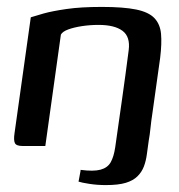

<svg xmlns="http://www.w3.org/2000/svg" viewBox="-20 -422 517 555"><path d="M69 -372Q81 -376 106 -383Q131 -390 172.5 -396Q214 -402 274 -402Q337 -402 373.5 -394.5Q410 -387 426.5 -369.5Q443 -352 445.5 -324Q448 -296 443 -255L421 -98Q417 -72 415 -52Q413 -32 410 -16Q407 5 404.5 24Q402 43 396 59Q390 75 377.5 87.5Q365 100 343.5 106.5Q322 113 286 113Q261 113 238.5 109.5Q216 106 207 103Q208 99 209 92.5Q210 86 211.5 79Q213 72 213 69Q250 74 270.5 68.5Q291 63 300 47Q309 31 313 4Q323 -66 333 -136.5Q343 -207 352 -277Q357 -316 334 -333Q311 -350 265 -350Q240 -350 217 -346.5Q194 -343 177.5 -337Q161 -331 156 -322L111 0Q109 0 100 0Q91 0 79 0Q67 0 57 0Q47 0 45 0Q27 0 23 -8.5Q19 -17 22 -37Z"/></svg>

Font: Genos Thin Medium
Style: Italic
Weight: 500
Italic angle: -8°
Version: Version 1.010